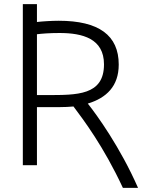

<svg xmlns="http://www.w3.org/2000/svg" viewBox="-20 -796 685 925"><path d="M90 0H158V-280H270C291 -280 313 -281 334 -283C382 -219 479 -91 572 109H645C559 -87 446 -243 403 -297C492 -324 552 -380 552 -485C552 -626 456 -696 263 -696C230 -696 181 -693 158 -690V-776H90ZM158 -631C181 -634 219 -637 267 -637C378 -637 481 -610 481 -486C481 -336 351 -338 205 -338H158Z"/></svg>

Font: Repo Light
Style: Regular
Weight: 300
Designer: Stefan Peev
Foundry: Context Ltd
Version: Version 001.502